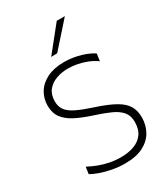

<svg xmlns="http://www.w3.org/2000/svg" viewBox="-233 -1076 1045 1191"><g transform="rotate(-30 289.0 -480.5)"><path d="M301.5 9.5Q256.5 9.5 212 1.2Q167.5 -7 130.5 -20Q93.5 -33 71 -46.5L78 -96Q111 -78.5 146.2 -65.2Q181.5 -52 219.5 -44.5Q257.5 -37 299.5 -37Q349.5 -37 390.8 -51.5Q432 -66 456.5 -98.8Q481 -131.5 481 -186Q481 -229 457.8 -257.2Q434.5 -285.5 390 -305.8Q345.5 -326 281.5 -346.5Q211.5 -369 162.8 -394Q114 -419 88.2 -453.8Q62.5 -488.5 62.5 -541Q62.5 -592.5 88 -634.2Q113.5 -676 163.5 -700.8Q213.5 -725.5 286 -725.5Q317 -725.5 347 -720.8Q377 -716 404 -708Q431 -700 452.5 -690Q474 -680 488.5 -670L481.5 -618.5Q451.5 -639.5 418 -652.8Q384.5 -666 350.8 -672.2Q317 -678.5 287.5 -678.5Q242 -678.5 202.5 -664.5Q163 -650.5 138.8 -620.2Q114.5 -590 114.5 -542Q114.5 -503 134.5 -477.2Q154.5 -451.5 197 -431.2Q239.5 -411 307 -389Q393 -361 442.2 -333.2Q491.5 -305.5 512.2 -270.8Q533 -236 533 -187.5Q533 -133.5 508.5 -88.8Q484 -44 432.8 -17.2Q381.5 9.5 301.5 9.5ZM233 -792.5Q269 -837.5 304.5 -881.5Q340 -925.5 375 -969.5H433Q407 -940 380.8 -910.5Q354.5 -881 328.5 -851.8Q302.5 -822.5 276.5 -793.5Z"/></g></svg>

Font: Commissioner Thin ExtraLight
Style: Regular
Weight: 250
Version: Version 1.000